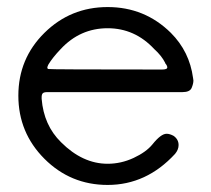

<svg xmlns="http://www.w3.org/2000/svg" viewBox="-20 -511 597 544"><path d="M285 13Q180 13 106 -61Q32 -135 32 -240Q32 -345 106 -418Q180 -491 285 -491Q390 -491 464 -418Q517 -365 527 -290L528 -283Q528 -274 523 -262Q518 -250 497 -250H114Q104 -250 101 -246.5Q98 -243 98 -236V-231Q104 -156 153 -108Q214 -47 285 -47Q323 -47 358.5 -63.5Q394 -80 412 -102Q436 -132 452 -132Q461 -132 472 -126Q486 -116 486 -100Q486 -87 476 -75Q395 13 285 13ZM439 -314Q454 -314 454 -320Q454 -325 448 -332V-333Q438 -353 417 -372Q362 -431 285 -431Q207 -431 152 -372Q129 -348 117 -328Q114 -322 114 -319Q114 -317 116.5 -315.5Q119 -314 439 -314Z"/></svg>

Font: Gardens CM
Style: Regular
Weight: 400
Designer: Created by: Aleksander Shevchuk, 2010. Modifed by: Daren Olsen, 2020.
Foundry: High-Logic / FontCreator v.13.0.0 build 2663 (64-bit)
Version: Version 3.003 Ukrainian, initial release